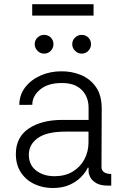

<svg xmlns="http://www.w3.org/2000/svg" viewBox="-20 -899 596 930"><path d="M236.2 11.7Q186.8 11.7 146.1 -7.6Q105.5 -27 81.1 -63.9Q56.8 -100.9 56.8 -153.1Q56.8 -234.4 119.3 -276.5Q181.8 -318.5 283.4 -318.2H409.1V-376.4Q409.1 -430.4 375.5 -463.8Q342 -497.2 279.8 -496.8Q212.4 -497.2 174.4 -465.4Q136.4 -433.6 136.4 -391.3L73.5 -391Q73.9 -439.6 102.1 -476.2Q130.3 -512.8 177 -533.4Q223.7 -554 278.8 -553.6Q327.1 -554 371.4 -536Q415.8 -518.1 444.4 -478Q473 -437.9 472.7 -370.7L471.6 -89.8Q471.6 -73.2 484.4 -64.8Q497.2 -56.5 516.7 -56.5H518.8V0H502.8Q465.9 0 445.5 -12.4Q425.1 -24.9 417.1 -40.8Q409.1 -56.8 409.1 -67.8V-86.6H405.2Q394.2 -63.2 371.6 -40.5Q349.1 -17.8 315.3 -3Q281.6 11.7 236.2 11.7ZM244.3 -45.5Q295.1 -45.5 331.9 -67.6Q368.6 -89.8 388.7 -127.1Q408.7 -164.4 408.7 -209.2V-261.4H296.5Q206.7 -261.4 163.2 -230.3Q119.7 -199.2 119.7 -149.5Q119.7 -100.1 155.2 -72.8Q190.7 -45.5 244.3 -45.5ZM193.5 -639.2Q175.4 -639.2 161.8 -652.9Q148.1 -666.5 148.1 -684.7Q148.1 -704.2 161.8 -717.2Q175.4 -730.1 193.5 -730.1Q213.1 -730.1 226 -717.2Q239 -704.2 239 -684.7Q239 -666.5 226 -652.9Q213.1 -639.2 193.5 -639.2ZM375.4 -639.2Q357.2 -639.2 343.6 -652.9Q329.9 -666.5 329.9 -684.7Q329.9 -704.2 343.6 -717.2Q357.2 -730.1 375.4 -730.1Q394.9 -730.1 407.8 -717.2Q420.8 -704.2 420.8 -684.7Q420.8 -666.5 407.8 -652.9Q394.9 -639.2 375.4 -639.2ZM433.2 -878.6V-823.5H136V-878.6Z"/></svg>

Font: Inter Zeller Light
Style: Regular
Weight: 300
Designer: Rasmus Andersson; Joe Bland
Foundry: zeller
Version: Version 3.015;git-dec3a8cb1